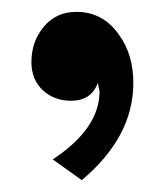

<svg xmlns="http://www.w3.org/2000/svg" viewBox="-20 -712 279 324"><path d="M205 -572Q205 -481 118 -408L69 -443Q148 -495 148 -558L145 -572Q134 -542 100 -542Q71 -542 52 -560Q33 -578 33 -607Q33 -642 54 -667Q75 -692 109 -692Q154 -692 181 -653Q205 -620 205 -572Z"/></svg>

Font: Ekushey Amar Bangla
Style: Regular
Weight: 400
Designer: Al Mamun Sumon
Foundry: Al Mamun Sumon
Version: Version 1.0